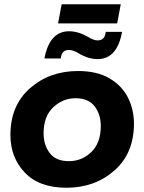

<svg xmlns="http://www.w3.org/2000/svg" viewBox="-20 -877 679 903"><path d="M531 -767H253L270 -857H548ZM439 -599Q396 -599 350 -626Q325 -642 304 -642Q269 -642 266 -602H189Q213 -730 305 -730Q348 -730 395 -703Q420 -687 439 -687Q474 -687 477 -727H554Q531 -599 439 -599ZM292 6Q165 6 97 -65Q29 -136 29 -242Q29 -381 121 -462Q213 -543 347 -543Q435 -543 493.5 -509.5Q554.5 -473.5 582.2 -417.2Q610 -361 610 -296Q610 -156 518 -75Q426 6 292 6ZM304 -119Q365 -119 409.5 -162Q454 -205 454 -284Q454 -339 425 -377Q396 -415 335 -415Q276 -415 230.5 -372.5Q185 -330 185 -250Q185 -195 214 -157Q243 -119 304 -119Z"/></svg>

Font: Argentum Sans SemiBold
Style: Italic
Weight: 600
Italic angle: -11°
Designer: Julieta Ulanovsky (font), Cristiano Sobral (main changes and remaster)
Foundry: Julieta Ulanovsky (font), Cristiano Sobral (main changes and remaster)
Version: Version 2.007;June 15, 2022;FontCreator 14.0.0.2814 64-bit; 